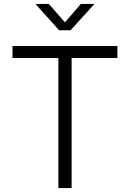

<svg xmlns="http://www.w3.org/2000/svg" viewBox="-20 -963 665 983"><path d="M43.9 -666V-727.5H581.1V-666H346.7V0H278.8V-666ZM230 -942.9 312.5 -848.6 394 -942.9H460.9V-939.9L341.3 -808.1H282.7L164.1 -939.9V-942.9Z"/></svg>

Font: Inter 20pt Light
Style: Regular
Weight: 300
Version: Version 4.001;git-66647c0bb